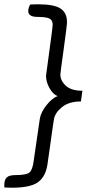

<svg xmlns="http://www.w3.org/2000/svg" viewBox="-35 -735 472 897"><path d="M234 -286Q213 -294 196.5 -323Q180 -352 180 -381Q180 -385 195.5 -496Q211 -607 211 -621Q211 -640 196.5 -648Q182 -656 141 -656Q97 -656 97 -683Q97 -698 106 -714Q119 -715 142 -715Q218 -715 248 -695Q278 -675 278 -632Q278 -616 262.5 -505Q247 -394 247 -387Q247 -358 272.5 -334.5Q298 -311 350 -311L343 -261Q287 -261 254.5 -234.5Q222 -208 217 -178Q217 -179 210 -131.5Q203 -84 196 -32Q189 20 187 31Q179 89 143.5 115.5Q108 142 21 142Q-1 142 -14 141Q-15 138 -15 131Q-15 104 -3 93.5Q9 83 37 83Q89 83 103 70.5Q117 58 122 19L151 -180Q156 -211 182.5 -244Q209 -277 234 -286Z"/></svg>

Font: Overlock
Style: Italic
Weight: 400
Designer: Dario Muhafara
Foundry: Dario Manuel Muhafara
Version: Version 1.002